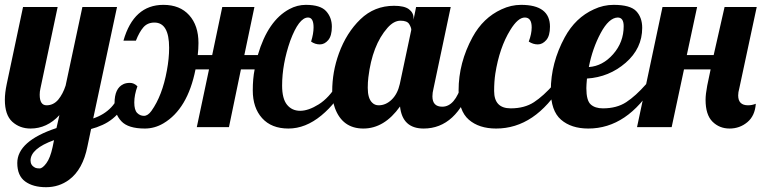

<svg xmlns="http://www.w3.org/2000/svg" viewBox="-28 -529 3169 799"><path d="M137.2 -134.8Q137.2 -90.8 165.8 -90.8Q194.3 -90.8 214.4 -114.3Q233.9 -138.2 245.1 -172.9L314.9 -500H459L359.9 -36.1Q405.3 -51.3 434.8 -82.3Q464.4 -113.3 485.8 -179.2H527.8Q489.7 -50.3 398.9 -9.3Q374 2 351.1 7.8L335.9 80.1Q316.9 176.3 259.8 218.8Q217.8 250 163.6 250Q109.4 250 76.7 226.1Q43.9 202.1 43.9 149.4Q43.9 58.1 207 3.9L219.2 -49.8Q167.5 5.9 99.1 5.9Q54.2 5.9 22.9 -22.5Q-7.8 -50.8 -7.8 -113.8Q-7.8 -142.1 0 -179.2L67.9 -500H211.9L140.1 -160.2Q137.2 -147.5 137.2 -134.8ZM196.8 54.2Q99.1 89.4 99.1 139.2Q99.1 159.2 118.2 168.9Q124.5 171.9 136.7 171.9Q148.9 171.9 165 150.1Q181.2 128.4 190.9 83Z M1276.9 -415Q1276.9 -456.1 1253.9 -456.1Q1215.8 -456.1 1179.7 -358.9Q1146 -262.2 1146 -172.9Q1146 -118.2 1166.5 -93Q1187 -67.9 1221.2 -67.9Q1255.4 -67.9 1298.3 -94.7Q1341.3 -121.6 1376 -179.2H1409.7Q1375 -102.5 1309.1 -48.3Q1243.2 5.9 1172.4 5.9Q1101.6 5.9 1062.7 -37.4Q1023.9 -80.6 1023.9 -152.8Q1023.9 -202.6 1031.7 -240.2H974.6L924.8 0H791L841.8 -240.2H785.6Q752.9 -75.2 651.9 -15.6Q615.2 5.9 574.7 5.9Q505.4 5.9 477.1 -24.4Q448.7 -54.7 448.7 -100.1Q448.7 -161.6 485.4 -178.7Q496.1 -184.1 512.9 -184.1Q529.8 -184.1 543.9 -169.9Q530.8 -133.8 530.8 -102.5Q530.8 -71.3 542.7 -59.1Q554.7 -46.9 571 -46.9Q587.4 -46.9 602.1 -67.4Q647.5 -130.9 666.5 -235.8Q675.8 -285.2 675.8 -330.1Q675.8 -435.1 614.7 -435.1Q585.9 -435.1 568.8 -415.5Q551.8 -396 537.6 -359.9H485.8Q528.3 -508.8 651.9 -508.8Q720.7 -508.8 759.3 -465.8Q797.9 -422.9 797.9 -350.1Q797.9 -325.2 794.9 -299.8H855L897 -500H1030.8L988.8 -299.8H1044.9Q1086.9 -443.4 1176.3 -491.2Q1209 -508.8 1244.6 -508.8Q1305.7 -508.8 1329.3 -482.4Q1353 -456.1 1353 -418Q1353 -379.9 1337.9 -362.1Q1322.8 -344.2 1303 -344.2Q1283.2 -344.2 1266.6 -356Q1276.9 -388.7 1276.9 -415Z M1935.5 -179.2Q1872.1 5.9 1734.9 5.9Q1646.5 5.9 1636.7 -85.9Q1571.3 5.9 1484.1 5.9Q1397 5.9 1365.7 -79.6Q1354.5 -110.4 1354.5 -149.7Q1354.5 -189 1361.3 -228.3Q1368.2 -267.6 1382.3 -306.6Q1413.6 -392.6 1471.7 -448.7Q1529.8 -504.9 1611.8 -504.9Q1654.8 -504.9 1673.8 -490.5Q1692.9 -476.1 1692.9 -454.1V-446.8L1703.6 -500H1847.7L1775.9 -160.2Q1771.5 -143.1 1771.5 -127.9Q1771.5 -85 1812.5 -85Q1865.7 -85 1893.6 -179.2ZM1683.6 -404.8Q1683.6 -414.1 1675 -428.5Q1666.5 -442.9 1638.7 -442.9Q1610.8 -442.9 1584.5 -413.1Q1521 -341.3 1504.9 -207Q1502.4 -186.5 1502.4 -163.6Q1502.4 -119.1 1521 -101.6Q1531.7 -90.8 1547.9 -90.8Q1577.6 -90.8 1602.1 -114.5Q1626.5 -138.2 1635.7 -179.2Z M2140.6 -508.8Q2260.7 -508.8 2260.7 -418Q2260.7 -379.9 2245.1 -362.1Q2229.5 -344.2 2210 -344.2Q2190.4 -344.2 2172.4 -356Q2184.6 -388.2 2184.6 -415Q2184.6 -456.1 2156 -456.1Q2127.4 -456.1 2095.7 -404.3Q2050.3 -331.1 2033.2 -222.2Q2028.3 -189.5 2028.3 -150.4Q2028.3 -78.1 2097.2 -78.1Q2154.8 -78.1 2194.1 -103.8Q2233.4 -129.4 2277.3 -179.2H2311.5Q2199.2 5.9 2036.6 5.9Q1965.3 5.9 1922.9 -31Q1880.4 -67.9 1880.4 -152.8Q1880.4 -267.6 1938.5 -374.5Q1982.4 -455.1 2059.1 -490.2Q2098.6 -508.8 2140.6 -508.8Z M2695.3 -179.2Q2583 5.9 2420.4 5.9Q2349.1 5.9 2306.6 -31Q2264.2 -67.9 2264.2 -152.8Q2264.2 -267.1 2322.3 -374Q2366.7 -455.6 2443.4 -490.2Q2482.9 -508.8 2525.4 -508.8Q2594.7 -508.8 2619.6 -482.7Q2644.5 -456.5 2644.5 -413.1Q2644.5 -327.6 2575.7 -267.8Q2506.8 -208 2414.6 -202.1Q2412.1 -173.8 2412.1 -162.1Q2412.1 -110.8 2430.2 -94.5Q2448.2 -78.1 2481 -78.1Q2538.6 -78.1 2577.9 -103.8Q2617.2 -129.4 2661.1 -179.2ZM2567.4 -419.9Q2567.4 -456.1 2542.5 -456.1Q2505.9 -455.1 2471.7 -391.4Q2437.5 -327.6 2422.4 -250Q2480 -253.9 2523.7 -303.7Q2567.4 -353.5 2567.4 -419.9Z M3085 -90.8Q3101.6 -90.8 3117.2 -97.2Q3113.8 -46.9 3082 -20.5Q3050.3 5.9 3008.1 5.9Q2965.8 5.9 2937 -22.7Q2908.2 -51.3 2908.2 -113.8Q2908.2 -136.2 2915 -172.4L2929.2 -240.2H2818.4L2767.1 0H2623L2729 -500H2873L2830.1 -299.8H2941.9L2987.3 -500H3121.1L3048.3 -160.2Q3043.9 -145 3043.9 -131.8Q3043.9 -90.8 3085 -90.8Z"/></svg>

Font: UVF Lobster12
Style: Regular
Weight: 400
Designer: Pablo Impallari
Foundry: Pablo Impallari. www.impallari.com
Version: Version 1.004